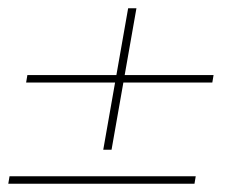

<svg xmlns="http://www.w3.org/2000/svg" viewBox="-23 -546 543 463"><path d="M-3 -103 0 -121H449L446 -103ZM226 -185 286 -526H306L246 -185ZM40 -347 43 -365H492L489 -347Z"/></svg>

Font: DM Sans 10pt Thin
Style: Italic
Weight: 250
Italic angle: -10°
Version: Version 4.004;gftools[0.9.30]